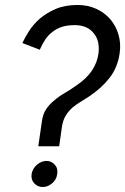

<svg xmlns="http://www.w3.org/2000/svg" viewBox="-20 -752 503 772"><path d="M140 -552Q150 -575 162 -593Q174 -611 190 -623Q207 -637 229 -644Q251 -651 281 -651Q306 -651 325.5 -642.5Q345 -634 357 -618Q370 -603 374.5 -582Q379 -561 376 -537Q371 -500 349.5 -468Q328 -436 288 -409Q263 -391 239.5 -377.5Q216 -364 198 -348Q179 -333 165.5 -313Q152 -293 148 -261L134 -164H218L229 -242Q233 -269 244.5 -287.5Q256 -306 272 -320Q288 -333 305.5 -343.5Q323 -354 338 -364Q389 -398 421 -439.5Q453 -481 461 -537Q467 -577 456.5 -612.5Q446 -648 424 -674Q401 -701 367 -716.5Q333 -732 292 -732Q241 -732 204 -716Q167 -700 140 -677Q114 -654 97 -627.5Q80 -601 70 -579Q87 -572 105 -565.5Q123 -559 140 -552ZM152 0Q171 0 189 -14.5Q207 -29 210 -52Q214 -75 200 -90Q186 -105 167 -105Q147 -105 129 -90Q111 -75 107 -52Q104 -29 118 -14.5Q132 0 152 0Z"/></svg>

Font: Josefin Slab Thin
Style: Italic
Weight: 100
Italic angle: -12°
Designer: Santiago Orozco
Foundry: Typemade
Version: Version 2.000